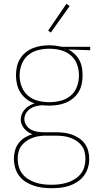

<svg xmlns="http://www.w3.org/2000/svg" viewBox="-20 -766 540 1009"><path d="M250 223Q226 223 202.5 220Q179 217 156.5 209.5Q134 202 114 189Q94 176 80 157Q66 138 59.5 114.5Q53 91 53 68Q53 46 59 24.5Q65 3 78.5 -14.5Q92 -32 111 -43.5Q130 -55 151 -61Q138 -65 127 -72.5Q116 -80 107.5 -90Q99 -100 94 -112.5Q89 -125 89 -139Q89 -153 95 -167Q101 -181 111 -192Q121 -203 134 -210.5Q147 -218 162 -223Q139 -230 120 -244.5Q101 -259 88 -279Q75 -299 69.5 -322.5Q64 -346 64 -370Q64 -392 68.5 -414Q73 -436 84.5 -455.5Q96 -475 113.5 -489.5Q131 -504 151.5 -512.5Q172 -521 194.5 -524.5Q217 -528 239 -528Q254 -528 268 -526.5Q282 -525 296 -522L305 -520H454V-502L340 -506Q358 -496 373 -481.5Q388 -467 397.5 -449Q407 -431 410.5 -410.5Q414 -390 414 -370Q414 -347 409.5 -325Q405 -303 393.5 -283.5Q382 -264 364.5 -249.5Q347 -235 326.5 -226.5Q306 -218 284 -214.5Q262 -211 239 -211Q230 -211 220.5 -211.5Q211 -212 202 -213Q185 -212 169 -208Q153 -204 139.5 -195Q126 -186 117 -171.5Q108 -157 108 -140Q108 -123 118 -108Q128 -93 142.5 -85Q157 -77 174.5 -74Q192 -71 209 -71H273Q294 -71 315.5 -68.5Q337 -66 357 -59Q377 -52 395 -40Q413 -28 425.5 -11Q438 6 443.5 27Q449 48 449 70Q449 93 442 116Q435 139 420.5 158Q406 177 386 190Q366 203 343.5 210.5Q321 218 297.5 220.5Q274 223 250 223ZM239 -229Q269 -229 298.5 -236.5Q328 -244 351 -263Q374 -282 384.5 -311Q395 -340 395 -370Q395 -397 386.5 -423Q378 -449 359 -468.5Q340 -488 314 -497.5Q288 -507 261 -509L239 -510Q209 -510 179.5 -502.5Q150 -495 127.5 -476Q105 -457 94 -428Q83 -399 83 -370Q83 -340 94 -311Q105 -282 127.5 -263Q150 -244 179.5 -236.5Q209 -229 239 -229ZM250 205Q271 205 292 202.5Q313 200 333.5 193.5Q354 187 372 176Q390 165 403.5 148.5Q417 132 423 111.5Q429 91 429 70Q429 51 424.5 32.5Q420 14 408.5 -1Q397 -16 381 -26.5Q365 -37 347 -43Q329 -49 310.5 -51Q292 -53 273 -53H210Q193 -52 176.5 -49Q160 -46 144 -39Q128 -32 114 -21.5Q100 -11 90.5 3Q81 17 77 34Q73 51 73 68Q73 89 78.5 109.5Q84 130 97 147Q110 164 128.5 175.5Q147 187 167 193.5Q187 200 208 202.5Q229 205 250 205ZM247 -595 233 -605 329 -746 346 -734Z"/></svg>

Font: Iosevka SS18 Thin
Style: Regular
Weight: 100
Monospace: yes
Designer: Belleve Invis
Foundry: Belleve Invis
Version: Version 25.1.1; ttfautohint (v1.8.4)